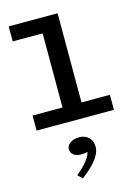

<svg xmlns="http://www.w3.org/2000/svg" viewBox="-151 -768 889 1221"><g transform="rotate(-15 293.5 -158.0)"><path d="M541 -99V0H32V-99H229V-587H32V-686H354V-99ZM237 370 208 341Q255 303 280.5 270Q306 237 309 214Q296 220 266 220Q235 220 217 205.5Q199 191 199 168Q199 144 222.5 127.5Q246 111 283 111Q319 111 343.5 134Q368 157 368 197Q368 237 332.5 281.5Q297 326 237 370Z"/></g></svg>

Font: BioRhyme Expanded
Style: Bold
Weight: 700
Width: 7
Designer: Aoife Mooney
Foundry: Aoife Mooney Type
Version: Version 1.000